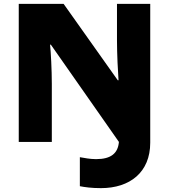

<svg xmlns="http://www.w3.org/2000/svg" viewBox="-20 -734 874 993"><path d="M502 239C652 239 757 157 757 4V-714H585V-525C585 -458 590 -357 593 -319H589L309 -714H77V0H248V-300C248 -373 243 -464 239 -503H243L595 0C590 59 554 89 477 89C444 89 418 83 393 79V229C418 234 454 239 502 239Z"/></svg>

Font: Noto Sans Lao Looped Black
Style: Regular
Weight: 900
Designer: Mark Frömberg, Ben Mitchell
Foundry: The Fontpad Ltd
Version: Version 1.002